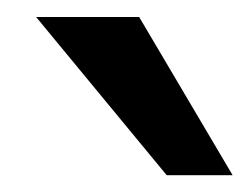

<svg xmlns="http://www.w3.org/2000/svg" viewBox="-20 -770 294 226"><path d="M253.8 -563.8H176.2L22.5 -750H143.8Z"/></svg>

Font: Now Alt Medium
Style: Regular
Weight: 500
Designer: Alfredo Marco Pradil
Foundry: Alfredo Marco Pradil
Version: Version 1.002;PS 001.002;hotconv 1.0.88;makeotf.lib2.5.64775